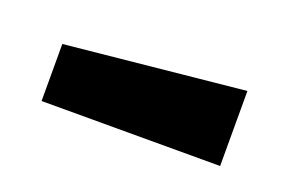

<svg xmlns="http://www.w3.org/2000/svg" viewBox="-35 -814 438 291"><g transform="rotate(20 184.0 -668.5)"><path d="M40 -608V-700L328 -729V-608Z"/></g></svg>

Font: Tektur SemiCondensed ExtraBold
Style: Regular
Weight: 800
Width: 4
Designer: Adam Jagosz
Foundry: Adam Jagosz
Version: Version 1.005;gftools[0.9.30]